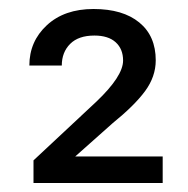

<svg xmlns="http://www.w3.org/2000/svg" viewBox="-20 -736 423 431"><path d="M345.2 -384.8V-325.2H55.2V-376L196.3 -507.8Q256.3 -564.9 256.3 -600.1Q256.3 -626 239.7 -641.1Q223.1 -656.2 191.9 -656.2Q156.2 -656.2 137.5 -637.5Q118.7 -618.7 118.7 -588.9H45.9Q45.9 -643.1 85.2 -679.4Q124.5 -715.8 189.9 -715.8Q255.9 -715.8 292.7 -685.5Q329.6 -655.3 329.6 -600.6Q329.6 -564 305.7 -531.5Q281.7 -499 232.9 -459.5L148.9 -384.8Z"/></svg>

Font: Bert Sans Medium
Style: Regular
Weight: 500
Designer: Christian Robertson, Adam Twardoch, & Cristiano Sobral
Foundry: Google
Version: Version 12.135;January 10, 2020;FontCreator 12.0.0.2547 64-b